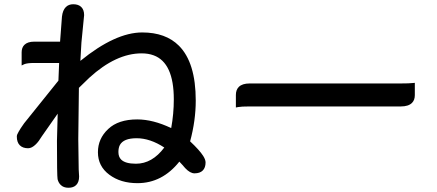

<svg xmlns="http://www.w3.org/2000/svg" viewBox="-20 -802 2040 897"><path d="M747.6 -112.8Q681.2 -156.2 618.2 -156.2Q557.1 -156.2 540 -124.5Q533.2 -111.3 533.2 -91.8Q533.2 -69.3 545.9 -56.6Q565.4 -37.1 615.2 -37.1Q690.9 -37.1 747.6 -112.8ZM817.9 -46.9Q737.8 53.7 622.1 53.7Q543.9 53.7 491.2 14.6Q437.5 -24.9 437.5 -90.8Q437.5 -154.3 485.4 -199.2Q532.7 -244.1 621.1 -244.1Q694.8 -244.1 779.8 -203.6Q792 -270 792 -337.9Q792 -508.8 697.8 -543.5Q673.3 -552.7 641.6 -552.7Q522 -552.7 397.5 -439Q373 -415 348.6 -391.6L345.7 -152.3Q346.7 -81.1 347.7 -10.3L349.6 22.5Q349.6 48.8 335.9 62.5Q323.2 75.2 299.8 75.2Q276.4 75.2 263.2 61.5Q252.9 51.3 249 35.2Q246.1 19.5 246.1 -143.6L249.5 -271L175.3 -165Q161.1 -141.1 147.5 -127.9Q128.9 -109.4 111.3 -109.4Q86.4 -109.4 72.5 -123.3Q58.6 -137.2 58.6 -164.1Q58.6 -168.5 60.3 -173.3Q62 -178.2 66.4 -185.5Q74.2 -200.2 92.8 -226.1L252.9 -425.3L256.3 -507.8H139.6Q107.4 -507.8 93.3 -502L81.1 -496.1V-557.6Q81.1 -579.6 93.8 -592.3Q108.9 -607.4 139.6 -607.4H260.7V-607.9L269.5 -724.6Q272.9 -754.4 287.6 -769Q300.8 -782.2 322.3 -782.2Q346.7 -782.2 359.9 -769Q373 -755.9 373 -731.4V-731L360.4 -603L355.5 -517.6Q518.6 -650.4 644.5 -650.4Q753.9 -650.4 815.9 -588.4Q894.5 -509.8 894.5 -332Q894.5 -238.8 868.2 -141.6Q912.1 -100.6 929.2 -73.7Q940.4 -56.2 940.4 -43Q940.4 -18.6 927.2 -5.4Q914.1 7.8 888.7 7.8Q868.2 7.8 845.2 -16.6L832.5 -31.2Z M1852.5 -412.1Q1893.1 -412.1 1908.2 -414.1L1918 -415V-357.4Q1918 -334.5 1904.8 -321.3Q1888.2 -304.7 1852.5 -304.7H1146.5Q1107.4 -304.7 1092.3 -301.8L1082 -299.8V-358.4Q1082 -382.3 1095.7 -396Q1111.8 -412.1 1146.5 -412.1Z"/></svg>

Font: YuPearl-SemiBold
Style: SemiBold
Weight: 600
Designer: Max Yao
Foundry: Max-Everyday
Version: Version 1.011; ttfautohint (v1.8.3)